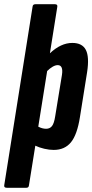

<svg xmlns="http://www.w3.org/2000/svg" viewBox="-45 -703 437 908"><path d="M-13 185Q-27 185 -25 173L109 -671Q110 -683 122 -683H215Q228 -683 226 -671L191 -451Q243 -500 297 -500Q344 -500 361 -467Q378 -434 367 -362L333 -149Q320 -66 290.5 -30Q261 6 209 6Q188 6 164.5 0.5Q141 -5 122 -14L92 173Q91 185 80 185ZM228 -395Q217 -395 204 -387.5Q191 -380 178 -367L136 -104Q155 -94 173 -94Q191 -94 201 -107Q211 -120 216 -153L248 -349Q255 -395 228 -395Z"/></svg>

Font: Sofia Sans Extra Condensed ExtraBold
Style: Italic
Weight: 800
Italic angle: -9°
Designer: Botio Nikoltchev, Ani Petrova
Foundry: lettersoup
Version: Version 4.101; ttfautohint (v1.8.4.7-5d5b)